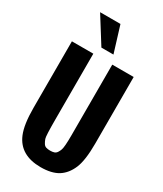

<svg xmlns="http://www.w3.org/2000/svg" viewBox="-281 -1263 1172 1380"><g transform="rotate(30 304.5 -572.5)"><path d="M48.3 -326.7V-878.9H226.1V-332Q226.1 -194.3 233.4 -175.8Q240.2 -157.2 249 -143.1Q257.8 -128.9 271.5 -124.5Q285.2 -120.1 304.7 -120.1Q324.2 -120.1 337.9 -124.5Q351.6 -128.9 360.4 -142.6Q369.1 -156.2 373.5 -168.9Q383.3 -193.4 383.3 -293.5V-878.9H561V-326.7Q561 -187.5 532.2 -119.1Q503.4 -50.8 449.7 -16.6Q395.5 17.1 304.7 17.1Q134.3 16.6 79.1 -115.2Q48.3 -188.5 48.3 -326.7ZM254.4 -945.8 119.1 -1161.6H288.1L354.5 -945.8Z"/></g></svg>

Font: Oswald-Bold
Style: Bold
Weight: 700
Designer: vernon adams
Foundry: vernon adams
Version: Version 2.002; ttfautohint (v0.92.18-e454-dirty) -l 8 -r 50 